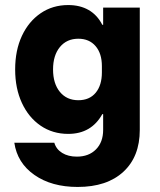

<svg xmlns="http://www.w3.org/2000/svg" viewBox="-20 -530 632 760"><path d="M287.5 210Q184.2 210 116.3 162.5Q48.3 115 36.7 35H195Q202.5 60.8 226.2 75.4Q250 90 284.2 90Q331.7 90 360 61.2Q388.3 32.5 388.3 -15.8V-78.3H385Q363.3 -39.2 329.6 -19.6Q295.8 0 250 0Q188.3 0 140.8 -32.5Q93.3 -65 66.7 -122.5Q40 -180 40 -255Q40 -330.8 66.7 -387.9Q93.3 -445 140.8 -477.5Q188.3 -510 250 -510Q296.7 -510 330.8 -490.4Q365 -470.8 385 -431.7H388.3V-500H533.3V-15.8Q533.3 90 468.3 150Q403.3 210 287.5 210ZM290 -133.3Q334.2 -133.3 358.8 -162.9Q383.3 -192.5 383.3 -243.3V-268.3Q383.3 -318.3 358.3 -347.5Q333.3 -376.7 290 -376.7Q244.2 -376.7 217.1 -343.8Q190 -310.8 190 -255Q190 -199.2 217.1 -166.2Q244.2 -133.3 290 -133.3Z"/></svg>

Font: Funnel Sans Light ExtraBold
Style: Regular
Weight: 800
Version: Version 1.000